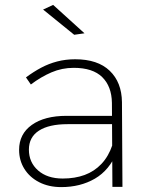

<svg xmlns="http://www.w3.org/2000/svg" viewBox="-20 -763 607 784"><path d="M256 -256Q180 -256 139 -229.5Q98 -203 98 -152Q98 -100 135.5 -67Q173 -34 236 -34Q286 -34 325.5 -48.5Q365 -63 394 -93.5Q423 -124 439 -171L458 -143Q427 -68 367.5 -33.5Q308 1 230 1Q179 1 140 -19Q101 -39 79.5 -73.5Q58 -108 58 -151Q58 -216 110 -253Q162 -290 252 -290H449V-256ZM437 -343Q436 -410 397.5 -448Q359 -486 281 -486Q233 -486 190 -467.5Q147 -449 106 -418L86 -447Q117 -470 148 -486.5Q179 -503 213.5 -512Q248 -521 287 -521Q379 -521 428 -474Q477 -427 478 -346L480 0H439ZM197 -743 325 -627 283 -621 156 -724Z"/></svg>

Font: Alexandria ExtraLight
Style: Regular
Weight: 250
Designer: Mohamed Gaber
Foundry: Kief Type Foundry
Version: Version 5.100